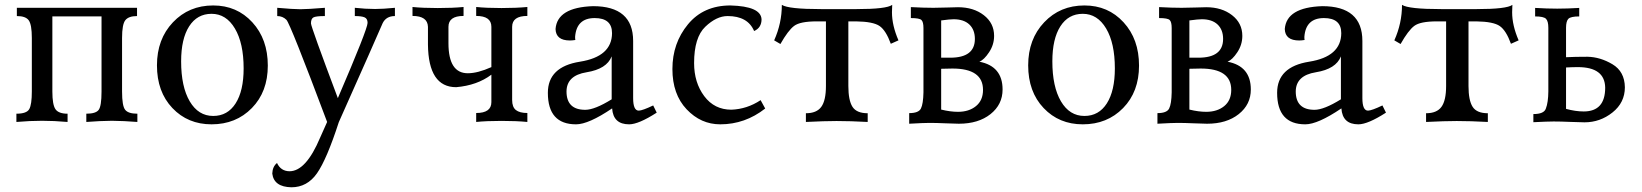

<svg xmlns="http://www.w3.org/2000/svg" viewBox="-20 -505 6797 795"><path d="M548.8 0Q492.7 -4.4 443.4 -4.9Q393.6 -4.4 337.4 0V-34.2Q376.5 -34.2 388.4 -49.8Q400.4 -65.4 400.4 -126V-437H196.8V-126Q196.8 -71.3 209.7 -52.7Q222.7 -34.2 259.8 -34.2V0Q203.6 -4.9 154.3 -4.9Q104.5 -4.9 47.9 0V-34.2Q90.8 -34.2 101.3 -53.5Q111.8 -72.8 111.8 -126V-347.7Q111.8 -402.8 99.1 -420.7Q86.4 -438.5 49.8 -438.5V-472.7H547.4V-438.5Q512.7 -438.5 499 -421.4Q485.4 -404.3 485.4 -347.7V-126Q485.4 -66.4 498.3 -50.3Q511.2 -34.2 548.8 -34.2Z M862.8 -24.9Q922.4 -24.9 955.6 -76.9Q988.8 -128.9 988.8 -221.7Q988.8 -326.2 952.6 -387Q916.5 -447.8 856 -447.8Q796.4 -447.8 763.2 -396Q730 -344.2 730 -251Q730 -146 765.6 -85.4Q801.3 -24.9 862.8 -24.9ZM856 9.8Q757.8 9.8 693.8 -57.6Q629.9 -125 629.9 -234.4Q629.9 -342.8 696 -412.6Q762.2 -482.4 862.8 -482.4Q960.9 -482.4 1024.9 -412.6Q1088.9 -342.8 1088.9 -233.4Q1088.9 -125 1022.9 -57.6Q957 9.8 856 9.8Z M1186.5 270.5Q1114.3 269 1107.4 213.9Q1108.4 184.6 1127 169.9Q1142.6 203.6 1178.7 204.1Q1247.1 204.1 1305.7 64.5L1334.5 0Q1181.6 -407.2 1166 -422.9Q1150.4 -438.5 1127.9 -438.5V-472.7Q1194.3 -466.8 1223.6 -466.8Q1252 -466.8 1325.2 -472.7V-438.5Q1287.1 -438.5 1277.3 -432.6Q1267.6 -426.8 1267.6 -408.2Q1267.6 -394.5 1378.9 -98.6Q1502 -384.8 1502 -410.2Q1502 -427.7 1489.7 -433.1Q1477.5 -438.5 1449.2 -438.5V-472.7Q1493.2 -467.8 1533.2 -467.8Q1565.4 -467.8 1615.2 -472.7V-438.5Q1579.1 -438.5 1564.5 -409.2Q1536.1 -342.8 1382.8 1Q1333 154.8 1292.5 212.6Q1252 270.5 1186.5 270.5Z M2163.6 0Q2118.2 -4.4 2056.6 -4.4Q1994.6 -4.4 1951.7 0V-37.1Q2014.6 -37.1 2014.6 -82V-195.8Q1955.6 -151.4 1868.7 -144Q1753.9 -144 1752 -320.3V-394Q1750.5 -439 1688 -439V-476.1Q1730.5 -471.7 1792.5 -471.7Q1854.5 -471.7 1899.4 -476.1V-439Q1836.9 -439 1836.9 -394V-326.2Q1836.9 -201.7 1917 -201.7Q1958 -201.7 2014.6 -227.1V-394Q2014.6 -439 1951.7 -439V-476.1Q1994.6 -471.7 2056.6 -471.7Q2118.2 -471.7 2163.6 -476.1V-439Q2100.6 -439 2100.6 -394V-90.8Q2100.6 -61.5 2116.2 -49.3Q2131.8 -37.1 2163.6 -37.1Z M2403.3 -50.3Q2442.4 -50.3 2512.7 -93.8V-271.5Q2492.2 -219.2 2408.9 -205.8Q2325.7 -192.4 2325.7 -125.5Q2326.2 -50.3 2403.3 -50.3ZM2585 9.8Q2519 9.8 2514.6 -56.2Q2417 9.8 2365.2 9.8Q2248.5 9.8 2248.5 -120.6Q2248.5 -228.5 2381.1 -249.5Q2513.7 -270.5 2514.2 -367.7Q2514.2 -430.2 2442.4 -430.2Q2367.2 -430.2 2361.3 -352.5Q2361.3 -343.3 2362.3 -339.4Q2349.6 -337.4 2339.8 -337.4Q2281.7 -337.4 2280.3 -384.8Q2287.1 -474.6 2435.5 -479.5Q2601.6 -479.5 2601.6 -335.4V-98.6Q2601.6 -46.9 2625 -46.9Q2640.6 -47.4 2684.6 -68.4L2699.2 -38.6Q2624 9.8 2585 9.8Z M2962.4 9.8Q2881.8 9.8 2823 -52.5Q2764.2 -114.7 2764.2 -219.2Q2764.2 -326.2 2828.6 -404.3Q2893.1 -482.4 3004.4 -482.4Q3130.4 -479 3133.3 -425.3Q3133.3 -390.1 3102.5 -376.5Q3076.2 -438.5 2992.7 -438.5Q2946.8 -438.5 2900.4 -394.3Q2854 -350.1 2854 -243.7Q2854 -163.1 2896 -106.9Q2938 -50.8 3008.3 -50.8Q3073.2 -53.2 3129.4 -90.3L3148.4 -55.7Q3064.9 9.8 2962.4 9.8Z M3572.8 0Q3502 -3.9 3443.8 -3.9Q3394 -3.9 3316.9 0V-36.1Q3361.3 -36.1 3380.6 -62.5Q3399.9 -88.9 3399.9 -148.9V-416.5H3361.8Q3293 -416.5 3268.1 -397.7Q3243.2 -378.9 3211.4 -322.8L3185.5 -337.9Q3217.3 -408.7 3217.3 -484.9Q3244.1 -467.3 3379.9 -467.3H3525.9Q3650.9 -467.3 3674.3 -484.9L3673.3 -454.1Q3673.3 -399.9 3700.2 -337.9L3668.5 -323.7Q3648.4 -378.9 3622.1 -397.2Q3595.7 -415.5 3524.9 -416.5H3492.7V-148.9Q3492.7 -89.4 3509.8 -62.7Q3526.9 -36.1 3572.8 -36.1Z M3950.2 7.3Q3935.1 7.3 3895.3 5.6Q3855.5 3.9 3829.1 3.9Q3805.2 3.9 3744.6 7.3V-36.6Q3783.7 -36.6 3793.2 -55.7Q3802.7 -74.7 3803.7 -122.6V-388.7Q3803.7 -414.1 3795.4 -422.1Q3787.1 -430.2 3751.5 -430.2V-475.6Q3804.2 -472.7 3844.7 -472.7Q3868.2 -472.7 3902.1 -473.9Q3936 -475.1 3946.8 -475.1Q4011.2 -475.1 4053.7 -442.1Q4096.2 -409.2 4096.2 -356.4Q4096.2 -319.8 4075.4 -288.6Q4054.7 -257.3 4035.2 -249.5Q4131.3 -231 4131.3 -134.3Q4131.3 -72.3 4081.3 -32.5Q4031.2 7.3 3950.2 7.3ZM3946.8 -42Q3992.2 -42 4021.2 -65.7Q4050.3 -89.4 4050.3 -132.8Q4050.3 -221.2 3923.8 -221.2L3877 -220.2V-51.3Q3915 -42 3946.8 -42ZM3914.6 -266.1Q4016.6 -266.1 4016.6 -343.8Q4016.6 -381.8 3993.7 -403.6Q3970.7 -425.3 3928.2 -425.3Q3913.6 -425.3 3877 -420.4V-266.1Z M4470.2 -24.9Q4529.8 -24.9 4563 -76.9Q4596.2 -128.9 4596.2 -221.7Q4596.2 -326.2 4560.1 -387Q4523.9 -447.8 4463.4 -447.8Q4403.8 -447.8 4370.6 -396Q4337.4 -344.2 4337.4 -251Q4337.4 -146 4373 -85.4Q4408.7 -24.9 4470.2 -24.9ZM4463.4 9.8Q4365.2 9.8 4301.3 -57.6Q4237.3 -125 4237.3 -234.4Q4237.3 -342.8 4303.5 -412.6Q4369.6 -482.4 4470.2 -482.4Q4568.4 -482.4 4632.3 -412.6Q4696.3 -342.8 4696.3 -233.4Q4696.3 -125 4630.4 -57.6Q4564.5 9.8 4463.4 9.8Z M4978 7.3Q4962.9 7.3 4923.1 5.6Q4883.3 3.9 4856.9 3.9Q4833 3.9 4772.5 7.3V-36.6Q4811.5 -36.6 4821 -55.7Q4830.6 -74.7 4831.5 -122.6V-388.7Q4831.5 -414.1 4823.2 -422.1Q4814.9 -430.2 4779.3 -430.2V-475.6Q4832 -472.7 4872.6 -472.7Q4896 -472.7 4929.9 -473.9Q4963.9 -475.1 4974.6 -475.1Q5039.1 -475.1 5081.5 -442.1Q5124 -409.2 5124 -356.4Q5124 -319.8 5103.3 -288.6Q5082.5 -257.3 5063 -249.5Q5159.2 -231 5159.2 -134.3Q5159.2 -72.3 5109.1 -32.5Q5059.1 7.3 4978 7.3ZM4974.6 -42Q5020 -42 5049.1 -65.7Q5078.1 -89.4 5078.1 -132.8Q5078.1 -221.2 4951.7 -221.2L4904.8 -220.2V-51.3Q4942.9 -42 4974.6 -42ZM4942.4 -266.1Q5044.4 -266.1 5044.4 -343.8Q5044.4 -381.8 5021.5 -403.6Q4998.5 -425.3 4956.1 -425.3Q4941.4 -425.3 4904.8 -420.4V-266.1Z M5422.9 -50.3Q5461.9 -50.3 5532.2 -93.8V-271.5Q5511.7 -219.2 5428.5 -205.8Q5345.2 -192.4 5345.2 -125.5Q5345.7 -50.3 5422.9 -50.3ZM5604.5 9.8Q5538.6 9.8 5534.2 -56.2Q5436.5 9.8 5384.8 9.8Q5268.1 9.8 5268.1 -120.6Q5268.1 -228.5 5400.6 -249.5Q5533.2 -270.5 5533.7 -367.7Q5533.7 -430.2 5461.9 -430.2Q5386.7 -430.2 5380.9 -352.5Q5380.9 -343.3 5381.8 -339.4Q5369.1 -337.4 5359.4 -337.4Q5301.3 -337.4 5299.8 -384.8Q5306.6 -474.6 5455.1 -479.5Q5621.1 -479.5 5621.1 -335.4V-98.6Q5621.1 -46.9 5644.5 -46.9Q5660.2 -47.4 5704.1 -68.4L5718.8 -38.6Q5643.6 9.8 5604.5 9.8Z M6140.6 0Q6069.8 -3.9 6011.7 -3.9Q5961.9 -3.9 5884.8 0V-36.1Q5929.2 -36.1 5948.5 -62.5Q5967.8 -88.9 5967.8 -148.9V-416.5H5929.7Q5860.8 -416.5 5835.9 -397.7Q5811 -378.9 5779.3 -322.8L5753.4 -337.9Q5785.2 -408.7 5785.2 -484.9Q5812 -467.3 5947.8 -467.3H6093.8Q6218.8 -467.3 6242.2 -484.9L6241.2 -454.1Q6241.2 -399.9 6268.1 -337.9L6236.3 -323.7Q6216.3 -378.9 6189.9 -397.2Q6163.6 -415.5 6092.8 -416.5H6060.5V-148.9Q6060.5 -89.4 6077.6 -62.7Q6094.7 -36.1 6140.6 -36.1Z M6541 1.5Q6525.4 1.5 6483.4 -0.2Q6441.4 -2 6413.1 -2Q6388.7 -2 6329.1 1V-32.7Q6373.5 -32.7 6380.9 -55.7Q6390.6 -80.6 6391.1 -126.5V-389.6Q6391.1 -417.5 6381.3 -427.2Q6371.6 -437 6336.4 -437V-472.2Q6385.7 -469.2 6427.7 -469.2Q6469.7 -469.2 6519 -472.2V-437Q6483.9 -437 6474.1 -427.2Q6464.4 -417.5 6464.4 -389.6V-268.1Q6500 -270 6553.2 -270Q6606 -269 6656.5 -239Q6707 -209 6708 -143.6Q6708 -80.1 6656.7 -39.3Q6605.5 1.5 6541 1.5ZM6537.6 -43.5Q6626.5 -43.5 6626.5 -142.1Q6625 -227.1 6513.2 -227.1Q6491.7 -227.1 6464.4 -225.6V-54.2Q6503.4 -43.5 6537.6 -43.5Z"/></svg>

Font: Kelvinch
Style: Regular
Weight: 400
Designer: Paul James MIller
Foundry: High-Logic / Made with FontCreator
Version: Version 3.30 September 23, 2016